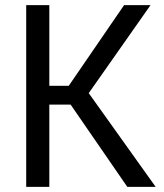

<svg xmlns="http://www.w3.org/2000/svg" viewBox="-20 -731 640 751"><path d="M256.3 -321.8 478 0H588.9L327.1 -366.7L568.8 -710.9H465.3L249 -395.5H172.9V-710.9H82.5V0H172.9V-321.8Z"/></svg>

Font: Roboto Mono
Style: Regular
Weight: 400
Monospace: yes
Designer: Google
Version: Version 3.000